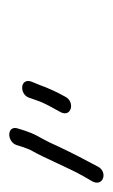

<svg xmlns="http://www.w3.org/2000/svg" viewBox="67 -736 247 421"><g transform="rotate(90 190.5 -525.5)"><path d="M298 -438 302 -451C305 -459 307 -465 309 -469C328 -502 348 -553 367 -586L378 -605C390 -629 356 -639 345 -616L335 -597C321 -571 305 -539 292 -510C278 -482 275 -482 266 -455L262 -442C253 -417 290 -416 298 -438ZM194 -465 200 -482C206 -501 218 -520 226 -535C238 -559 203 -567 192 -545C183 -529 173 -508 166 -488L159 -471C150 -446 186 -444 194 -465Z"/></g></svg>

Font: Electronic
Style: SeLtIt
Weight: 300
Version: Version 1.011